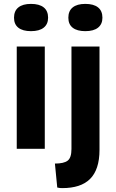

<svg xmlns="http://www.w3.org/2000/svg" viewBox="-20 -764 597 986"><path d="M66 0V-525H210V0ZM139 -604Q97 -604 74.5 -621.5Q52 -639 52 -673Q52 -708 74.5 -726Q97 -744 139 -744Q182 -744 204.5 -726Q227 -708 227 -673Q227 -640 204.5 -622Q182 -604 139 -604ZM300 202Q294 202 287.5 201.5Q281 201 274 199L262 76Q308 76 327.5 61Q347 46 347 1V-525H491V5Q491 57 478.5 94.5Q466 132 442 155.5Q418 179 382.5 190.5Q347 202 300 202ZM418 -604Q376 -604 353.5 -621.5Q331 -639 331 -673Q331 -708 353.5 -726Q376 -744 418 -744Q461 -744 483.5 -726Q506 -708 506 -673Q506 -640 483.5 -622Q461 -604 418 -604Z"/></svg>

Font: Bricolage Grotesque 96pt ExtraBold
Style: Bold
Weight: 700
Version: Version 1.001;gftools[0.9.33.dev8+g029e19f]